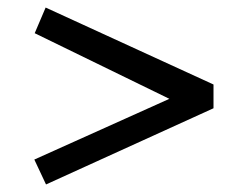

<svg xmlns="http://www.w3.org/2000/svg" viewBox="-20 -534 640 509"><path d="M102 -45 71 -111 429 -272 72 -446 101 -514 546 -310V-247Z"/></svg>

Font: Wittgenstein Medium
Style: Regular
Weight: 500
Designer: Jörg Drees
Foundry: Jörg Drees
Version: Version 1.500